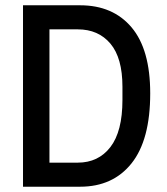

<svg xmlns="http://www.w3.org/2000/svg" viewBox="-20 -706 632 726"><path d="M67 0V-686H283Q407 -686 477.5 -602.5Q548 -519 548 -353Q548 -177 477.5 -88.5Q407 0 283 0ZM167 -91H274Q352 -91 397.5 -150Q443 -209 443 -328V-378Q443 -487 397.5 -541Q352 -595 274 -595H167Z"/></svg>

Font: Archivo Narrow Medium
Style: Regular
Weight: 500
Designer: Hector Gatti
Foundry: Omnibus-Type
Version: Version 3.002